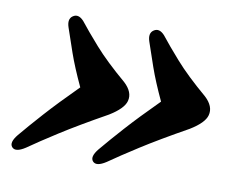

<svg xmlns="http://www.w3.org/2000/svg" viewBox="-54 -511 684 543"><g transform="rotate(10 288.0 -239.5)"><path d="M542 -229Q536 -206.5 496 -182Q415.5 -137 364.2 -104.2Q313 -71.5 281 -49Q253.5 -31 242.5 -43.5Q232 -55.5 252 -80Q277 -110 312.2 -149.2Q347.5 -188.5 402.5 -243.5Q377.5 -297 364 -335.8Q350.5 -374.5 340.5 -404.5Q332.5 -428 346.5 -437.5Q361.5 -448 378 -430Q398 -404.5 431.5 -366.5Q465 -328.5 522 -280Q549 -255 542 -229ZM310 -229Q304 -206.5 264 -182Q183.5 -137 132.2 -104.2Q81 -71.5 49 -49Q21.5 -31 10.5 -43.5Q0 -55.5 20 -80Q45 -110 80.2 -149.2Q115.5 -188.5 170.5 -243.5Q145.5 -297 132 -335.8Q118.5 -374.5 108.5 -404.5Q100.5 -428 114.5 -437.5Q129.5 -448 146 -430Q166 -404.5 199.5 -366.5Q233 -328.5 290 -280Q317 -255 310 -229Z"/></g></svg>

Font: Fraunces 72pt Soft
Style: Bold Italic
Weight: 700
Italic angle: -16°
Version: Version 1.000;[b76b70a41]